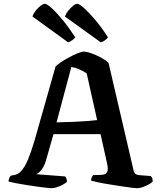

<svg xmlns="http://www.w3.org/2000/svg" viewBox="-20 -992 845 1012"><path d="M251 0Q246 0 226.5 -2Q207 -4 179 -8Q151 -12 121.5 -16.5Q92 -21 66 -26Q40 -31 25 -35Q25 -45 29 -53.5Q33 -62 37 -66L48 -68Q60 -69 73 -75.5Q86 -82 100 -100.5Q114 -119 129 -155Q144 -191 162 -251L273 -642Q282 -651 301 -664Q320 -677 343.5 -689.5Q367 -702 388.5 -711Q410 -720 422 -720Q436 -720 460.5 -711.5Q485 -703 510.5 -689.5Q536 -676 552 -661L684 -94Q687 -83 692.5 -77Q698 -71 712 -69L775 -64Q778 -59 781 -55.5Q784 -52 785 -35Q777 -27 762.5 -19Q748 -11 731.5 -5.5Q715 0 702 0Q694 0 670 -3Q646 -6 614.5 -11Q583 -16 551.5 -21Q520 -26 495 -31.5Q470 -37 460 -40Q460 -52 465 -60Q470 -68 471 -69L504 -70Q519 -70 530 -73Q541 -76 546 -89Q551 -102 544 -132L510 -285H262L222 -145Q217 -126 208 -111Q199 -96 189.5 -86.5Q180 -77 170 -74L324 -62Q326 -59 329.5 -51.5Q333 -44 333 -34Q325 -26 310 -18Q295 -10 279 -5Q263 0 251 0ZM278 -347Q331 -348 373.5 -350Q416 -352 446.5 -354.5Q477 -357 492 -359L437 -605Q416 -619 396 -627.5Q376 -636 356 -639ZM339 -769 151 -905Q157 -922 169 -937Q181 -952 194.5 -962Q208 -972 216 -972Q227 -972 252 -949.5Q277 -927 310 -887Q343 -847 377 -795Q372 -789 362 -781Q352 -773 339 -769ZM511 -769 322 -905Q328 -921 340 -936Q352 -951 365.5 -961.5Q379 -972 388 -972Q398 -972 423.5 -949Q449 -926 482.5 -886.5Q516 -847 549 -795Q544 -788 533 -779.5Q522 -771 511 -769Z"/></svg>

Font: Texturina Medium 12pt SemiBold
Style: Regular
Weight: 600
Version: Version 1.002